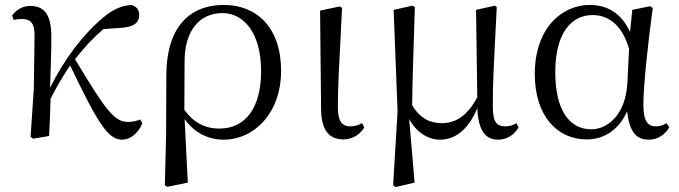

<svg xmlns="http://www.w3.org/2000/svg" viewBox="-20 -551 2753 778"><path d="M475 15C506 15 539 -9 557 -51L548 -67C537 -62 519 -57 499 -57C442 -57 407 -107 284 -311C322 -360 360 -400 399 -433L468 -438C518 -441 544 -456 544 -490C544 -516 529 -526 512 -531C478 -528 442 -518 396 -478C318 -413 239 -310 183 -195C185 -264 188 -334 188 -398C189 -493 159 -527 102 -527C69 -527 44 -509 29 -488L36 -470C46 -473 57 -474 68 -474C106 -474 121 -456 120 -402L117 -192L104 3L114 11L179 0C182 -51 183 -100 185 -151C215 -210 234 -240 264 -286C376 -53 417 15 475 15Z M648 200 658 206 741 189 728 -69C765 -15 822 15 886 15C1010 15 1119 -93 1119 -264C1119 -440 1020 -531 887 -531C744 -531 654 -436 654 -245L653 -6ZM727 -106 728 -306C729 -426 788 -498 881 -498C969 -498 1038 -416 1038 -263C1038 -113 974 -30 869 -30C808 -30 762 -57 727 -106Z M1372 14C1412 14 1443 -11 1456 -35L1447 -52C1434 -45 1421 -39 1401 -39C1369 -39 1349 -54 1349 -118C1349 -196 1354 -283 1366 -519L1357 -525L1277 -508L1281 -112C1281 -20 1316 14 1372 14Z M1763 15C1829 15 1881 -32 1914 -113C1918 -25 1945 15 1998 15C2037 15 2065 -7 2081 -34L2073 -52C2060 -45 2047 -39 2028 -39C1994 -39 1977 -54 1977 -119C1976 -199 1981 -291 1993 -522L1985 -528L1909 -511L1914 -157C1876 -85 1829 -52 1771 -52C1723 -52 1683 -70 1650 -125C1651 -221 1655 -320 1661 -522L1651 -528L1575 -511L1591 -101L1573 200L1583 207L1660 189L1638 -69C1666 -16 1714 15 1763 15Z M2358 14C2420 14 2485 -18 2521 -100C2531 -16 2558 15 2609 15C2646 15 2676 -7 2692 -35L2681 -52C2667 -44 2656 -39 2638 -39C2605 -39 2587 -60 2587 -127C2587 -204 2606 -380 2625 -518L2615 -526L2542 -511L2533 -421C2499 -497 2441 -531 2369 -531C2257 -531 2147 -437 2147 -251C2147 -82 2237 14 2358 14ZM2529 -353 2522 -213C2514 -82 2439 -27 2376 -27C2286 -27 2230 -107 2230 -258C2230 -425 2301 -490 2381 -490C2442 -490 2500 -454 2529 -353Z"/></svg>

Font: Noto Serif CJK KR
Style: Regular
Weight: 400
Designer: Ryoko NISHIZUKA 西塚涼子 (kana & ideographs); Frank Grießhammer (Latin, Greek & Cyrillic); Wenlong ZHANG 张文龙 (bopomofo); San
Foundry: Adobe
Version: Version 2.001;hotconv 1.1.0;makeotfexe 2.6.0